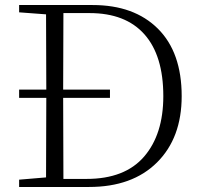

<svg xmlns="http://www.w3.org/2000/svg" viewBox="-20 -743 802 763"><path d="M417 -354H231Q231 -171 232 -32H324Q476 -32 552.5 -120.5Q629 -209 629 -361Q629 -522 554 -606.5Q479 -691 336 -691H232Q231 -546 231 -387H417ZM56 -694V-723H348Q513 -723 607.5 -629Q702 -535 702 -361Q702 -195 604 -97.5Q506 0 334 0H56V-29L163 -38Q164 -176 164 -354H56V-387H164Q164 -543 163 -686Z"/></svg>

Font: Minh Nguyen ExtraLight
Style: Regular
Weight: 250
Designer: Ryoko NISHIZUKA 西塚涼子 (kana & ideographs); Frank Grießhammer (Latin, Greek & Cyrillic); Wenlong ZHANG 张文龙 (bopomofo); San
Foundry: Adobe
Version: Version 1.100;July 7, 2023;FontCreator 14.0.0.2814 64-bit